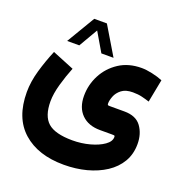

<svg xmlns="http://www.w3.org/2000/svg" viewBox="-145 -705 1011 1073"><g transform="rotate(20 360.5 -168.5)"><path d="M232.9 -581.1H308.1L408.7 -413.1H336.4L270.5 -525.4L205.1 -413.1H132.8ZM214.4 -277.3Q193.4 -225.6 177 -167.5Q160.6 -109.4 160.6 -64.5Q160.6 22.9 203.4 60.8Q246.1 98.6 348.6 99.1Q403.8 99.1 452.9 85.7Q502 72.3 533.2 50.3Q564.5 28.3 564.5 2Q564.5 -4.9 562.3 -6.3Q560.1 -7.8 545.9 -7.8H475.6Q406.2 -7.8 366.2 -47.6Q326.2 -87.4 326.2 -157.7Q326.2 -223.6 356.7 -282Q387.2 -340.3 443.4 -377Q499.5 -413.6 577.1 -413.6Q604 -413.6 639.4 -406Q674.8 -398.4 703.1 -386.7L676.8 -250.5Q655.8 -257.3 631.8 -263.2Q607.9 -269 577.1 -269Q534.2 -269 510.3 -250.2Q486.3 -231.4 476.8 -206.5Q467.3 -181.6 467.3 -164.1Q467.3 -156.2 469.7 -154.3Q472.2 -152.3 480.5 -152.3H568.4Q637.7 -152.3 668.7 -109.4Q699.7 -66.4 699.7 -5.9Q699.7 54.2 672.4 100.6Q645 147 596.7 178.7Q548.3 210.4 485.4 227.1Q422.4 243.7 351.1 243.7Q197.3 243.7 107.9 164.3Q18.6 85 18.6 -67.9Q18.6 -129.4 38.1 -197.3Q57.6 -265.1 85 -330.1Z"/></g></svg>

Font: Vazir Black UI
Style: Black-UI
Weight: 900
Designer: Saber Rastikerdar
Foundry: Saber Rastikerdar
Version: Version 30.1.0